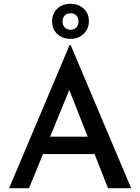

<svg xmlns="http://www.w3.org/2000/svg" viewBox="-20 -993 740 1013"><path d="M28 0 347 -755H353L672 0H550L318 -588L395 -639L133 0ZM222 -272H480L517 -180H190ZM255 -880Q255 -922 282.5 -947.5Q310 -973 352 -973Q394 -973 421.5 -947.5Q449 -922 449 -881Q449 -840 421 -814Q393 -788 352 -788Q310 -788 282.5 -813.5Q255 -839 255 -880ZM310 -879Q310 -860 322 -848Q334 -836 352 -836Q371 -836 382.5 -848Q394 -860 394 -879Q394 -900 382.5 -911.5Q371 -923 353 -923Q334 -923 322 -911.5Q310 -900 310 -879Z"/></svg>

Font: Josefin Sans Thin Medium
Style: Regular
Weight: 500
Version: Version 2.000